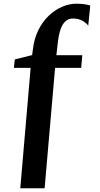

<svg xmlns="http://www.w3.org/2000/svg" viewBox="-20 -843 538 1037"><path d="M89.5 174 145.5 -476.5H55L60 -522L153.5 -545.5L158 -578.5Q164.5 -634.5 186.8 -679.8Q209 -725 242.2 -757Q275.5 -789 314.5 -806Q353.5 -823 392.5 -823Q422.5 -823 441 -819.5Q459.5 -816 467.5 -813L456.5 -704.5Q446.5 -718.5 425.5 -730.8Q404.5 -743 372 -743Q351 -743 334.5 -729Q318 -715 307.2 -685Q296.5 -655 291.5 -606L284.5 -545H424.5L418.5 -476.5H277.5L221 174Z"/></svg>

Font: Merriweather 60pt
Style: Bold
Weight: 700
Version: Version 2.100